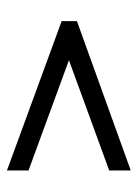

<svg xmlns="http://www.w3.org/2000/svg" viewBox="58 -514 396 552"><g transform="rotate(-90 256.0 -238.0)"><path d="M358.9 -237.8 42 -354V-416L471.2 -258.8V-214.8L42 -60.1V-122.1Z"/></g></svg>

Font: Linux Libertine O
Style: Semibold
Weight: 700
Designer: Philipp H. Poll
Foundry: Philipp H. Poll
Version: Version 5.0.0